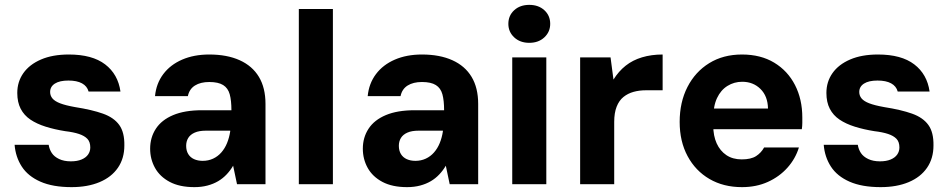

<svg xmlns="http://www.w3.org/2000/svg" viewBox="-20 -757 3907 789"><path d="M274 12Q197 12 146 -10.5Q95 -33 69.5 -72.5Q44 -112 40 -162H180Q183 -143 193 -128Q203 -113 223 -103.5Q243 -94 271 -94Q297 -94 315 -101.5Q333 -109 342 -122Q351 -135 351 -151Q351 -174 339 -186.5Q327 -199 304.5 -206.5Q282 -214 248 -218Q204 -225 167.5 -236.5Q131 -248 105 -265.5Q79 -283 65 -310Q51 -337 51 -375Q51 -421 76 -456.5Q101 -492 148.5 -512.5Q196 -533 263 -533Q359 -533 412 -492.5Q465 -452 475 -381H344Q338 -403 317 -414.5Q296 -426 261 -426Q225 -426 205.5 -413.5Q186 -401 186 -379Q186 -364 195.5 -352.5Q205 -341 227 -332.5Q249 -324 288 -317Q358 -306 403 -290Q448 -274 470 -243.5Q492 -213 491 -159Q491 -106 464.5 -67.5Q438 -29 389 -8.5Q340 12 274 12Z M779 12Q718 12 677.5 -9.5Q637 -31 617 -67Q597 -103 597 -146Q597 -192 620.5 -228Q644 -264 691.5 -284Q739 -304 810 -304H931Q931 -344 924 -369.5Q917 -395 897 -407.5Q877 -420 840 -420Q804 -420 781 -405.5Q758 -391 752 -362H617Q622 -414 651 -452.5Q680 -491 728.5 -512Q777 -533 840 -533Q913 -533 965 -509.5Q1017 -486 1044 -441Q1071 -396 1071 -330V0H954L938 -76Q927 -57 911.5 -40.5Q896 -24 876.5 -12.5Q857 -1 832.5 5.5Q808 12 779 12ZM813 -96Q836 -96 855.5 -105Q875 -114 889.5 -130.5Q904 -147 913 -169Q922 -191 926 -217V-220H826Q798 -220 780 -212Q762 -204 753.5 -190Q745 -176 745 -158Q745 -138 753.5 -124Q762 -110 777.5 -103Q793 -96 813 -96Z M1208 0V-720H1348V0Z M1653 12Q1592 12 1551.5 -9.5Q1511 -31 1491 -67Q1471 -103 1471 -146Q1471 -192 1494.5 -228Q1518 -264 1565.5 -284Q1613 -304 1684 -304H1805Q1805 -344 1798 -369.5Q1791 -395 1771 -407.5Q1751 -420 1714 -420Q1678 -420 1655 -405.5Q1632 -391 1626 -362H1491Q1496 -414 1525 -452.5Q1554 -491 1602.5 -512Q1651 -533 1714 -533Q1787 -533 1839 -509.5Q1891 -486 1918 -441Q1945 -396 1945 -330V0H1828L1812 -76Q1801 -57 1785.5 -40.5Q1770 -24 1750.5 -12.5Q1731 -1 1706.5 5.5Q1682 12 1653 12ZM1687 -96Q1710 -96 1729.5 -105Q1749 -114 1763.5 -130.5Q1778 -147 1787 -169Q1796 -191 1800 -217V-220H1700Q1672 -220 1654 -212Q1636 -204 1627.5 -190Q1619 -176 1619 -158Q1619 -138 1627.5 -124Q1636 -110 1651.5 -103Q1667 -96 1687 -96Z M2085 0V-521H2225V0ZM2155 -581Q2117 -581 2093 -603.5Q2069 -626 2069 -659Q2069 -693 2093 -715Q2117 -737 2155 -737Q2193 -737 2217 -715Q2241 -693 2241 -659Q2241 -626 2217 -603.5Q2193 -581 2155 -581Z M2364 0V-521H2489L2501 -430Q2522 -464 2551 -487Q2580 -510 2618.5 -521.5Q2657 -533 2703 -533V-386H2634Q2607 -386 2583.5 -379.5Q2560 -373 2542 -358.5Q2524 -344 2514 -318.5Q2504 -293 2504 -256V0Z M3029 12Q2953 12 2895.5 -21.5Q2838 -55 2805.5 -115.5Q2773 -176 2773 -256Q2773 -337 2805 -399.5Q2837 -462 2894.5 -497.5Q2952 -533 3029 -533Q3106 -533 3161.5 -499.5Q3217 -466 3247 -407.5Q3277 -349 3277 -274Q3277 -264 3277 -252Q3277 -240 3275 -226H2873V-311H3136Q3135 -362 3105 -391.5Q3075 -421 3030 -421Q2997 -421 2969.5 -404Q2942 -387 2926.5 -354Q2911 -321 2911 -270V-241Q2911 -199 2925 -168Q2939 -137 2965 -119.5Q2991 -102 3028 -102Q3066 -102 3087 -115.5Q3108 -129 3120 -151H3263Q3249 -105 3216 -68Q3183 -31 3135.5 -9.5Q3088 12 3029 12Z M3599 12Q3522 12 3471 -10.5Q3420 -33 3394.5 -72.5Q3369 -112 3365 -162H3505Q3508 -143 3518 -128Q3528 -113 3548 -103.5Q3568 -94 3596 -94Q3622 -94 3640 -101.5Q3658 -109 3667 -122Q3676 -135 3676 -151Q3676 -174 3664 -186.5Q3652 -199 3629.5 -206.5Q3607 -214 3573 -218Q3529 -225 3492.5 -236.5Q3456 -248 3430 -265.5Q3404 -283 3390 -310Q3376 -337 3376 -375Q3376 -421 3401 -456.5Q3426 -492 3473.5 -512.5Q3521 -533 3588 -533Q3684 -533 3737 -492.5Q3790 -452 3800 -381H3669Q3663 -403 3642 -414.5Q3621 -426 3586 -426Q3550 -426 3530.5 -413.5Q3511 -401 3511 -379Q3511 -364 3520.5 -352.5Q3530 -341 3552 -332.5Q3574 -324 3613 -317Q3683 -306 3728 -290Q3773 -274 3795 -243.5Q3817 -213 3816 -159Q3816 -106 3789.5 -67.5Q3763 -29 3714 -8.5Q3665 12 3599 12Z"/></svg>

Font: DM Sans 10pt ExtraBold
Style: Regular
Weight: 800
Version: Version 4.004;gftools[0.9.30]